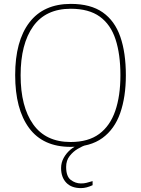

<svg xmlns="http://www.w3.org/2000/svg" viewBox="-20 -745 726 987"><path d="M343 10Q201 10 129.5 -87Q58 -184 58 -359Q58 -534 131 -629.5Q204 -725 344 -725Q446 -725 508 -681.5Q570 -638 598.5 -556Q627 -474 627 -358Q627 -247 598 -164Q569 -81 506.5 -35.5Q444 10 343 10ZM343 -15Q434 -15 490 -56.5Q546 -98 572.5 -175Q599 -252 599 -358Q599 -466 574 -542.5Q549 -619 493 -659.5Q437 -700 344 -700Q215 -700 150.5 -609.5Q86 -519 86 -358Q86 -197 150.5 -106Q215 -15 343 -15ZM396 222Q347 222 320.5 194Q294 166 294 119Q294 91 307.5 66.5Q321 42 342.5 24Q364 6 387 0H422Q404 6 380 20Q356 34 338 57Q320 80 320 113Q320 162 344 180Q368 198 396 198Q412 198 424 195Q436 192 456 186V207Q441 214 426 218Q411 222 396 222Z"/></svg>

Font: Noto Serif Thin
Style: Regular
Weight: 100
Designer: Monotype Design Team
Foundry: Monotype Imaging Inc.
Version: Version 2.015